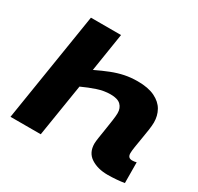

<svg xmlns="http://www.w3.org/2000/svg" viewBox="-158 -929 1162 1127"><g transform="rotate(30 423.0 -365.0)"><path d="M750 -167Q750 -135 780 -135Q795 -135 809 -139L810 1Q788 5 756.5 7.5Q725 10 697 10Q630 10 584.5 -19.5Q539 -49 539 -111Q539 -124 543.5 -153Q548 -182 553.5 -216.5Q559 -251 563.5 -283Q568 -315 568 -333Q568 -367 547 -387.5Q526 -408 478 -408Q434 -408 389 -393Q344 -378 296 -356L239 0H34L152 -740H356L315 -480Q365 -504 407 -520.5Q449 -537 490 -545.5Q531 -554 578 -554Q649 -554 694 -532Q739 -510 759.5 -473.5Q780 -437 780 -392Q780 -372 775.5 -340.5Q771 -309 765 -275Q759 -241 754.5 -211.5Q750 -182 750 -167Z"/></g></svg>

Font: Georama ExtraExtended
Style: Bold Italic
Weight: 700
Width: 8
Italic angle: -9°
Designer: Jean-Baptiste Levee
Foundry: Production Type
Version: Version 1.000